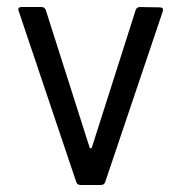

<svg xmlns="http://www.w3.org/2000/svg" viewBox="-20 -526 515 546"><path d="M197 -8 33 -495 32 -499Q32 -506 41 -506H98Q107 -506 110 -498L235 -106Q237 -104 238 -104Q239 -104 241 -106L366 -498Q369 -506 378 -506L435 -505Q446 -505 443 -494L279 -8Q276 0 267 0H209Q200 0 197 -8Z"/></svg>

Font: Barlow GEO
Style: Regular
Weight: 400
Designer: Jeremy Tribby
Foundry: Tribby Type
Version: Version 1.408